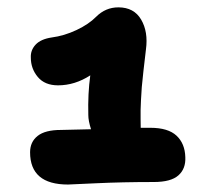

<svg xmlns="http://www.w3.org/2000/svg" viewBox="-20 -888 580 517"><path d="M163.1 -391.1Q61 -391.1 61 -478Q61 -505.9 81.3 -522Q101.6 -538.1 144 -538.1Q158.7 -538.1 225.1 -540Q217.8 -563 217.8 -578.1Q216.3 -635.7 223.1 -685.1Q181.6 -658.2 136.2 -658.2Q100.6 -658.2 81.8 -680.7Q63 -703.1 63 -732.9Q62 -752.9 75.9 -767.8Q89.8 -782.7 119.1 -787.1Q152.8 -791.5 186 -807.1Q219.2 -822.8 238.8 -842.8Q264.2 -868.2 298.8 -868.2Q340.8 -868.2 360.1 -835.2Q379.4 -802.2 373 -754.9Q369.1 -723.1 366.2 -696.5Q363.3 -669.9 361.8 -653.6Q360.4 -637.2 359.6 -617.9Q358.9 -598.6 358.6 -591.8Q358.4 -585 358.6 -566.9Q358.9 -548.8 358.9 -543.9H384.8Q432.6 -543.9 455.3 -522.7Q478 -501.5 479 -464.8Q480.5 -433.6 460.4 -415.8Q440.4 -397.9 394 -397.9Q310.1 -397.9 238 -394.5Q166 -391.1 163.1 -391.1Z"/></svg>

Font: Shantell Sans Bouncy
Style: Regular
Weight: 800
Designer: Stephen Nixon, Anya Danilova, Shantell Martin
Foundry: Arrow Type
Version: Version 1.006;[9816181b4]